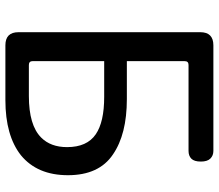

<svg xmlns="http://www.w3.org/2000/svg" viewBox="-68 -682 784 687"><g transform="rotate(90 323.5 -338.0)"><path d="M141.6 34.2Q118.2 34.2 106.4 22.5Q94.7 10.7 94.7 -12.7V-663.1Q94.7 -686.5 106.4 -698.2Q118.2 -710 141.6 -710H519.5Q536.1 -710 546.9 -699.2Q557.6 -688.5 557.6 -665Q557.6 -641.6 547.4 -631.3Q537.1 -621.1 519.5 -621.1H211.9Q205.1 -621.1 201.7 -617.7Q198.2 -614.3 198.2 -606.4V-400.4H334Q460 -400.4 532.2 -350.6Q606.4 -300.8 606.4 -189.5Q606.4 -80.1 535.2 -21.5Q464.8 34.2 337.9 34.2ZM198.2 -63.5Q198.2 -56.6 201.7 -53.2Q205.1 -49.8 211.9 -49.8H323.2Q427.7 -49.8 471.7 -93.8Q505.9 -127.9 505.9 -186.5Q505.9 -257.8 460 -289.1Q416 -319.3 326.2 -319.3Q323.2 -319.3 291.5 -319.3Q259.8 -319.3 198.2 -319.3Z"/></g></svg>

Font: TaiwanPearl
Style: Regular
Weight: 400
Version: Version 2.102